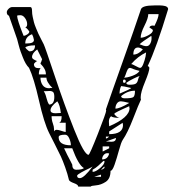

<svg xmlns="http://www.w3.org/2000/svg" viewBox="-20 -678 670 707"><path d="M13 -620Q5 -623 5 -633Q5 -639 11.5 -645.5Q18 -652 25 -652H92Q98 -652 98 -637Q98 -627 100.5 -615.5Q103 -604 105 -596Q107 -588 113 -573.5Q119 -559 121.5 -553.5Q124 -548 132 -532.5Q140 -517 141 -515Q146 -505 181.5 -398.5Q217 -292 253.5 -200Q290 -108 306 -108Q310 -108 340.5 -185.5Q371 -263 371 -271Q371 -272 370.5 -273Q370 -274 370 -275Q387 -325 431.5 -450Q476 -575 499 -644Q504 -658 548 -658Q550 -658 555 -658Q560 -658 563 -658Q566 -658 570.5 -658Q575 -658 578 -657.5Q581 -657 584.5 -656.5Q588 -656 590.5 -655Q593 -654 595 -652.5Q597 -651 598 -649Q599 -647 599 -644Q556 -502 524 -435Q525 -435 527.5 -432.5Q530 -430 530 -428Q530 -415 514 -376.5Q498 -338 498 -320Q498 -314 499 -311Q491 -295 470.5 -242Q450 -189 432 -163Q426 -154 418 -124.5Q410 -95 402 -72Q394 -49 387 -49Q387 -20 369.5 -8.5Q352 3 333.5 4.5Q315 6 314 9H268Q268 2 252.5 -3.5Q237 -9 234 -15Q229 -37 220 -62Q211 -87 204.5 -101Q198 -115 181.5 -147.5Q165 -180 161 -188Q142 -226 123.5 -308Q105 -390 87 -428Q80 -435 74.5 -444.5Q69 -454 64 -467Q59 -480 56 -488Q53 -496 48.5 -513Q44 -530 43 -534Q41 -541 27.5 -578.5Q14 -616 13 -620ZM264 -31Q264 -22 274 -22Q289 -22 321 -65Q317 -62 308.5 -58Q300 -54 293 -50.5Q286 -47 279 -43Q272 -39 268 -36Q264 -33 264 -31ZM352 -35 327 -27H352ZM321 -53V-45Q332 -45 348.5 -59Q365 -73 365 -84L363 -86Q361 -86 356 -81Q351 -76 341.5 -67.5Q332 -59 321 -53ZM216 -132Q220 -123 227.5 -108Q235 -93 240.5 -83Q246 -73 246 -72Q246 -53 261 -53Q282 -53 289 -59Q269 -70 246 -132ZM364 -65 352 -53Q355 -53 360 -56Q365 -59 365 -61Q365 -62 364.5 -63Q364 -64 364 -65ZM376 -114Q367 -114 361.5 -107Q356 -100 356 -91Q377 -91 382 -113Q378 -114 376 -114ZM358 -139V-120L382 -132V-139ZM196 -173Q196 -143 241 -143Q241 -155 235 -168.5Q229 -182 220 -182Q196 -182 196 -173ZM407 -170 370 -157Q374 -157 381 -156.5Q388 -156 391 -156Q407 -156 407 -170ZM370 -175V-168Q375 -168 382 -175ZM382 -194V-184Q433 -184 433 -218Q433 -219 432 -222V-226ZM170 -250Q170 -236 174.5 -224Q179 -212 179 -202V-194Q182 -200 189 -200Q195 -200 206.5 -196Q218 -192 222 -192V-226H197Q207 -228 207 -250ZM389 -250Q381 -243 381 -230Q381 -227 381.5 -221Q382 -215 382 -213Q457 -245 457 -280L456 -283Q456 -286 456 -287Q401 -263 401 -259Q401 -256 407.5 -250.5Q414 -245 420 -244Q396 -244 389 -250ZM166 -272Q166 -261 184 -261Q187 -261 193.5 -261.5Q200 -262 204 -262Q201 -291 191 -305Q166 -286 166 -272ZM425 -305Q416 -305 410.5 -297Q405 -289 405 -278Q421 -278 456 -299Q432 -305 425 -305ZM141 -342Q147 -334 151 -317.5Q155 -301 161 -293Q180 -293 180 -321Q180 -335 175.5 -339Q171 -343 162 -343Q161 -343 154 -342.5Q147 -342 141 -342ZM426 -324Q426 -316 440 -316Q465 -316 471 -320.5Q477 -325 477 -344Q449 -344 426 -324ZM426 -361Q420 -349 420 -330H413Q463 -351 463 -354Q433 -361 426 -361ZM129 -392Q129 -376 137 -364.5Q145 -353 161 -353L166 -354Q171 -354 173 -354Q151 -376 151 -392ZM445 -373Q445 -366 457 -366Q474 -366 480 -370Q486 -374 488 -383.5Q490 -393 494 -398Q491 -398 472.5 -389Q454 -380 445 -373ZM437 -385Q433 -385 433 -379Q433 -373 437 -373Q443 -373 443 -379Q443 -385 437 -385ZM459 -428Q453 -428 449.5 -421Q446 -414 443 -404.5Q440 -395 437 -392Q449 -392 468 -399Q487 -406 494 -417Q489 -418 480.5 -420.5Q472 -423 466 -426ZM130 -428Q123 -421 123 -404H149Q149 -415 144 -424Q139 -433 134 -438Q129 -443 129 -444L130 -447Q132 -450 133 -454Q134 -458 135 -460L117 -496Q98 -482 98 -468Q98 -464 101 -461.5Q104 -459 110 -456L117 -453Q115 -453 110 -448.5Q105 -444 105 -442Q105 -427 122 -427Q128 -427 130 -428ZM463 -442Q467 -442 479.5 -435Q492 -428 496 -428Q502 -428 507.5 -442Q513 -456 516 -470L518 -485Q487 -470 463 -442ZM488 -503Q471 -503 471 -477Q489 -477 506 -496Q496 -503 488 -503ZM73 -503Q74 -501 78 -497Q82 -493 85.5 -490.5Q89 -488 89 -489Q109 -489 109 -511Q81 -511 73 -503ZM494 -515Q510 -508 519 -508Q528 -508 533 -517Q538 -526 538 -536Q538 -537 538 -542L537 -546Q503 -524 494 -515ZM98 -552Q73 -543 73 -518H79Q105 -518 105 -531Q103 -543 98 -552ZM526 -626Q526 -611 512 -583.5Q498 -556 498 -539Q509 -539 526 -548Q543 -557 543 -567Q543 -569 530 -577Q533 -584 543 -584Q544 -584 546 -583.5Q548 -583 549 -583Q564 -613 564 -626ZM43 -620Q43 -613 49 -594.5Q55 -576 61 -561L67 -546Q72 -546 80 -551Q88 -556 88 -562Q79 -575 73 -577Q80 -579 80 -589Q80 -600 72.5 -611Q65 -622 55 -622Q45 -622 43 -620Z"/></svg>

Font: CabinSketch
Style: Regular
Weight: 400
Designer: Pablo Impallari
Foundry: Pablo Impallari. www.impallari.com Igino Marini. www.ikern.com
Version: Version 1.002